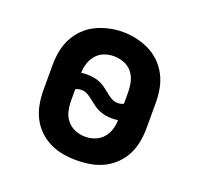

<svg xmlns="http://www.w3.org/2000/svg" viewBox="-101 -653 803 772"><g transform="rotate(20 300.0 -266.5)"><path d="M300 8Q271 8 241.5 3Q212 -2 185.5 -15Q159 -28 137.5 -49Q116 -70 103 -96Q90 -122 84.5 -151.5Q79 -181 79 -210V-320Q79 -349 84.5 -378.5Q90 -408 103.5 -434Q117 -460 138 -481Q159 -502 185.5 -515Q212 -528 241.5 -534.5Q271 -541 300 -541Q329 -541 358.5 -534.5Q388 -528 414.5 -515Q441 -502 462 -481Q483 -460 496.5 -434Q510 -408 515.5 -378.5Q521 -349 521 -320V-210Q521 -181 515.5 -151.5Q510 -122 497 -96Q484 -70 462.5 -49Q441 -28 414.5 -15Q388 -2 358.5 3Q329 8 300 8ZM377 -265Q383 -265 389.5 -266.5Q396 -268 402 -271V-320Q402 -342 397 -364Q392 -386 378 -403.5Q364 -421 342.5 -429Q321 -437 299 -437Q278 -437 258 -429.5Q238 -422 224.5 -406Q211 -390 204.5 -370Q198 -350 198 -329Q204 -330 210.5 -330.5Q217 -331 223 -331Q238 -331 252 -328.5Q266 -326 279 -320.5Q292 -315 303.5 -306.5Q315 -298 326 -289Q337 -280 349.5 -272.5Q362 -265 377 -265ZM300 -93Q321 -93 341 -100.5Q361 -108 375 -123.5Q389 -139 395.5 -159.5Q402 -180 402 -201Q396 -200 389.5 -199.5Q383 -199 377 -199Q362 -199 348 -201.5Q334 -204 321 -209.5Q308 -215 296.5 -223.5Q285 -232 274 -241Q263 -250 250.5 -257.5Q238 -265 223 -265Q217 -265 210.5 -263.5Q204 -262 198 -259V-210Q198 -188 203 -166Q208 -144 222 -127Q236 -110 257 -101.5Q278 -93 300 -93Z"/></g></svg>

Font: Iosevka Slab Extended
Style: Bold
Weight: 700
Width: 7
Monospace: yes
Designer: Belleve Invis
Foundry: Belleve Invis
Version: Version 11.1.0; ttfautohint (v1.8.3)